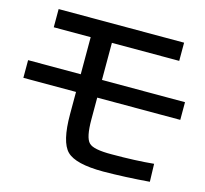

<svg xmlns="http://www.w3.org/2000/svg" viewBox="-110 -870 1095 1025"><g transform="rotate(15 437.5 -357.0)"><path d="M90.8 -745.1H784.2V-644.5H412.1V-439.5H871.1V-341.8H412.1V-221.7Q412.1 -120.1 438.5 -94.7Q462.9 -68.4 565.4 -69.3Q697.3 -69.3 796.9 -79.1L799.8 19.5Q666 30.3 544.9 31.2Q391.6 31.2 342.8 -17.6Q294.9 -65.4 294.9 -218.8V-341.8H3.9V-439.5H294.9V-644.5H90.8Z"/></g></svg>

Font: RobotoJAA
Style: Medium
Weight: 500
Version: Version 2.05; 2016-11-05